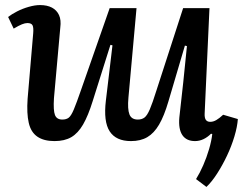

<svg xmlns="http://www.w3.org/2000/svg" viewBox="-20 -543 959 758"><path d="M12 -476Q26 -487 47.5 -498Q69 -509 93.5 -516Q118 -523 138 -523Q166 -523 185 -513Q204 -503 213 -483.5Q222 -464 218 -434L193 -155Q190 -107 197 -89Q204 -71 226 -71Q242 -71 251.5 -78.5Q261 -86 271.5 -111Q282 -136 300 -188L413 -511H519L487 -157Q483 -112 491 -91.5Q499 -71 524 -71Q540 -71 550.5 -79Q561 -87 571.5 -111.5Q582 -136 597 -184L703 -511H807L788 -96Q787 -78 792.5 -70Q798 -62 810 -62Q822 -62 834 -69Q846 -76 861 -90L919 -73Q917 -43 905.5 -4.5Q894 34 876 72Q858 110 837 142.5Q816 175 795 195L754 164Q769 140 782.5 109Q796 78 805.5 45.5Q815 13 818 -14L813 -15Q799 -1 783 6.5Q767 14 750 14Q716 14 700 -9.5Q684 -33 688 -79Q696 -148 703.5 -218.5Q711 -289 718 -361L710 -363L645 -143Q628 -85 608 -51Q588 -17 561.5 -1.5Q535 14 497 14Q438 14 413 -24.5Q388 -63 398 -146Q404 -200 411 -254.5Q418 -309 424 -364L416 -366L346 -144Q328 -86 308 -51.5Q288 -17 261.5 -1.5Q235 14 195 14Q153 14 127.5 -3.5Q102 -21 93.5 -58Q85 -95 89 -153L111 -411Q113 -434 108.5 -443Q104 -452 88 -452Q79 -452 66.5 -447Q54 -442 34 -430Z"/></svg>

Font: Literata Medium
Style: Italic
Weight: 500
Italic angle: -2°
Designer: Latin by Veronika Burian and Jose Scaglione. Greek by Irene Vlachou. Cyrillic by Vera Evstafieva
Foundry: TypeTogether
Version: Version 3.103;gftools[0.9.29]